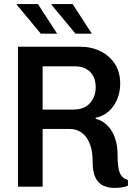

<svg xmlns="http://www.w3.org/2000/svg" viewBox="-20 -915 647 941"><path d="M540 6Q512 6 487.5 -4.5Q463 -15 448.5 -43Q434 -71 434 -123Q434 -167 424.5 -197.5Q415 -228 399.5 -246.5Q384 -265 364 -274Q344 -283 323 -283H189V0H68V-686H373Q429 -686 473.5 -663.5Q518 -641 543.5 -601Q569 -561 569 -506Q569 -442 536 -395.5Q503 -349 449 -338V-333Q485 -323 508.5 -298Q532 -273 544 -237.5Q556 -202 556 -162Q556 -95 567 -68Q578 -41 607 -33V-5Q594 1 576.5 3.5Q559 6 540 6ZM189 -378H339Q393 -378 421 -409.5Q449 -441 449 -488Q449 -535 422 -562.5Q395 -590 345 -590H189ZM350 -750 232 -892 234 -895H336L430 -750ZM180 -750 62 -892 63 -895H166L260 -750Z"/></svg>

Font: Chivo Mono Medium Medium
Style: Regular
Weight: 500
Monospace: yes
Version: Version 1.008